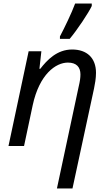

<svg xmlns="http://www.w3.org/2000/svg" viewBox="-20 -826 619 1086"><path d="M390 240 512 -326C517 -350 523 -383 523 -414C523 -499 471 -546 388 -546C302 -546 246 -486 208 -437H203L214 -536H142L28 0H116L165 -231C203 -407 296 -472 364 -472C413 -472 435 -446 435 -405C435 -386 432 -365 425 -336L302 240ZM374 -606C417 -657 482 -755 499 -792V-806H405C386 -754 344 -667 319 -620V-606Z"/></svg>

Font: BC Sans
Style: Italic
Weight: 400
Italic angle: -12°
Designer: Monotype Design Team
Designer: Province of B.C.
Foundry: Monotype Imaging Inc.
Version: Version 2.000;GOOG;noto-source:20170915:90ef993387c0